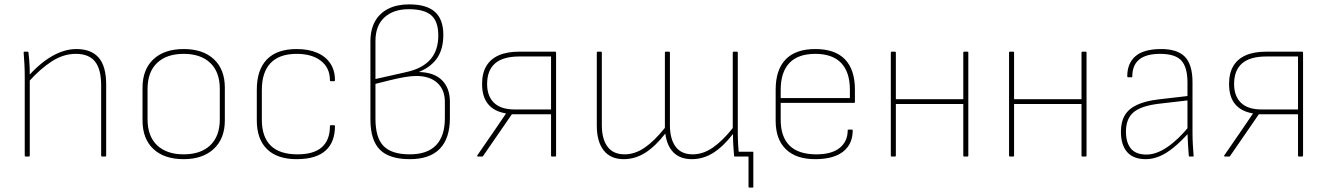

<svg xmlns="http://www.w3.org/2000/svg" viewBox="-20 -715 6065 877"><path d="M446 0Q442 0 442 -4V-325Q442 -399 414 -434Q386 -469 326 -469Q270 -469 217 -435Q164 -401 111 -342V-369Q146 -408 182 -435Q218 -462 255 -476.5Q292 -491 329 -491Q396 -491 430.5 -452Q465 -413 465 -328V-4Q465 0 461 0ZM97 0Q93 0 93 -4V-368Q93 -394 91.5 -422Q90 -450 88 -475Q88 -479 91 -479H107Q110 -479 110 -475Q112 -459 113.5 -441.5Q115 -424 115.5 -406Q116 -388 116 -370V-359V-4Q116 0 112 0Z M819 12Q730 12 680.5 -34.5Q631 -81 631 -165V-314Q631 -398 681 -444.5Q731 -491 819 -491Q907 -491 957 -444.5Q1007 -398 1007 -314V-165Q1007 -82 956.5 -35Q906 12 819 12ZM819 -10Q897 -10 940.5 -51.5Q984 -93 984 -170V-309Q984 -386 940.5 -427.5Q897 -469 819 -469Q741 -469 697.5 -427.5Q654 -386 654 -309V-170Q654 -93 697.5 -51.5Q741 -10 819 -10Z M1339 12Q1248 13 1200.5 -33Q1153 -79 1153 -165V-305Q1153 -396 1199 -443.5Q1245 -491 1335 -491Q1389 -491 1428.5 -474Q1468 -457 1489 -425Q1510 -393 1510 -349Q1510 -344 1506 -344H1491Q1487 -344 1487 -348Q1487 -405 1446 -437Q1405 -469 1335 -469Q1256 -469 1216 -427Q1176 -385 1176 -304V-168Q1176 -90 1216.5 -50Q1257 -10 1339 -10Q1413 -10 1450 -42.5Q1487 -75 1487 -139Q1487 -143 1491 -143H1506Q1510 -143 1510 -139Q1510 -66 1467.5 -27.5Q1425 11 1339 12Z M1852 12Q1758 12 1715 -31.5Q1672 -75 1672 -169V-525Q1672 -581 1693.5 -618.5Q1715 -656 1754.5 -675.5Q1794 -695 1849 -695Q1929 -695 1967 -660.5Q2005 -626 2005 -556Q2005 -492 1977.5 -451Q1950 -410 1895 -387V-386Q1964 -384 1999.5 -348Q2035 -312 2035 -250V-176Q2035 -83 1989 -35.5Q1943 12 1852 12ZM1852 -10Q1932 -10 1972 -52Q2012 -94 2012 -175V-250Q2012 -305 1977.5 -336.5Q1943 -368 1881 -368Q1858 -368 1826.5 -362.5Q1795 -357 1761 -348.5Q1727 -340 1695 -332V-172Q1695 -86 1732 -48Q1769 -10 1852 -10ZM1695 -354 1837 -386Q1909 -402 1945.5 -443Q1982 -484 1982 -553Q1982 -617 1950 -645Q1918 -673 1847 -673Q1777 -673 1736 -635.5Q1695 -598 1695 -528Z M2163 0Q2161 0 2160 -1.5Q2159 -3 2160 -5L2244 -127Q2256 -144 2267.5 -161.5Q2279 -179 2291 -196V-197Q2237 -206 2209.5 -239.5Q2182 -273 2182 -331Q2182 -381 2201.5 -413.5Q2221 -446 2258.5 -462.5Q2296 -479 2352 -479H2516Q2520 -479 2520 -475V-4Q2520 0 2516 0H2501Q2497 0 2497 -4V-193H2318L2187 -3Q2186 0 2183 0ZM2331 -215H2497V-457H2352Q2278 -457 2241.5 -425.5Q2205 -394 2205 -331Q2205 -276 2236.5 -245.5Q2268 -215 2331 -215Z M3403 142Q3401 142 3400 140.5Q3399 139 3399 138V0H3340L3354 -22H3418Q3420 -22 3420.5 -21Q3421 -20 3421 -18V138Q3421 139 3420.5 140.5Q3420 142 3418 142ZM2829 12Q2769 12 2737.5 -28Q2706 -68 2706 -141V-475Q2706 -479 2710 -479H2725Q2729 -479 2729 -475V-144Q2729 -80 2755 -45Q2781 -10 2833 -10Q2880 -10 2924.5 -40.5Q2969 -71 3017 -131V-475Q3017 -479 3020 -479H3036Q3040 -479 3040 -475V-144Q3040 -80 3066 -45Q3092 -10 3144 -10Q3191 -10 3235.5 -40.5Q3280 -71 3327 -130V-475Q3327 -479 3331 -479H3347Q3350 -479 3350 -475V-111Q3350 -83 3351.5 -56.5Q3353 -30 3356 -4Q3356 0 3352 0H3337Q3333 0 3333 -3Q3331 -27 3329.5 -51.5Q3328 -76 3328 -103Q3283 -45 3237.5 -16.5Q3192 12 3140 12Q3087 12 3056.5 -18.5Q3026 -49 3019 -105Q2973 -46 2927 -17Q2881 12 2829 12Z M3708 12Q3618 13 3570.5 -32.5Q3523 -78 3523 -163V-305Q3523 -397 3569 -444Q3615 -491 3704 -491Q3794 -491 3839.5 -444Q3885 -397 3885 -306V-249Q3885 -245 3881 -245H3546V-168Q3546 -90 3586.5 -50Q3627 -10 3709 -10Q3779 -10 3815.5 -39.5Q3852 -69 3852 -120Q3852 -123 3856 -123H3871Q3875 -123 3875 -120Q3875 -58 3832.5 -23.5Q3790 11 3708 12ZM3546 -267H3862V-305Q3862 -386 3822 -427.5Q3782 -469 3704 -469Q3625 -469 3585.5 -427Q3546 -385 3546 -305Z M4384 0Q4380 0 4380 -4V-475Q4380 -479 4384 -479H4400Q4403 -479 4403 -475V-4Q4403 0 4400 0ZM4053 0Q4049 0 4049 -4V-475Q4049 -479 4053 -479H4068Q4072 -479 4072 -475V-4Q4072 0 4068 0ZM4067 -240V-262H4386V-240Z M4924 0Q4920 0 4920 -4V-475Q4920 -479 4924 -479H4940Q4943 -479 4943 -475V-4Q4943 0 4940 0ZM4593 0Q4589 0 4589 -4V-475Q4589 -479 4593 -479H4608Q4612 -479 4612 -475V-4Q4612 0 4608 0ZM4607 -240V-262H4926V-240Z M5414 0Q5412 0 5411 -1.5Q5410 -3 5410 -4Q5408 -28 5406.5 -54.5Q5405 -81 5404 -109V-121V-338Q5404 -408 5376 -438.5Q5348 -469 5279 -469Q5152 -469 5152 -366Q5152 -362 5149 -362H5133Q5129 -362 5129 -367Q5129 -425 5165.5 -457.5Q5202 -490 5280 -491Q5356 -492 5391.5 -456.5Q5427 -421 5427 -339V-111Q5427 -82 5428.5 -55.5Q5430 -29 5432 -4Q5433 0 5429 0ZM5214 12Q5156 12 5128 -21Q5100 -54 5100 -113Q5100 -158 5117.5 -188Q5135 -218 5173.5 -236Q5212 -254 5272 -261L5410 -277V-257L5272 -241Q5191 -231 5157 -201.5Q5123 -172 5123 -114Q5123 -64 5145.5 -36.5Q5168 -9 5217 -9Q5262 -9 5312.5 -43.5Q5363 -78 5414 -141V-113Q5374 -68 5340 -40.5Q5306 -13 5275 -0.5Q5244 12 5214 12Z M5575 0Q5573 0 5572 -1.5Q5571 -3 5572 -5L5656 -127Q5668 -144 5679.5 -161.5Q5691 -179 5703 -196V-197Q5649 -206 5621.5 -239.5Q5594 -273 5594 -331Q5594 -381 5613.5 -413.5Q5633 -446 5670.5 -462.5Q5708 -479 5764 -479H5928Q5932 -479 5932 -475V-4Q5932 0 5928 0H5913Q5909 0 5909 -4V-193H5730L5599 -3Q5598 0 5595 0ZM5743 -215H5909V-457H5764Q5690 -457 5653.5 -425.5Q5617 -394 5617 -331Q5617 -276 5648.5 -245.5Q5680 -215 5743 -215Z"/></svg>

Font: Sofia Sans Thin
Style: Regular
Weight: 250
Designer: Botio Nikoltchev, Ani Petrova
Foundry: lettersoup
Version: Version 4.101